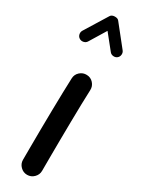

<svg xmlns="http://www.w3.org/2000/svg" viewBox="-251 -882 721 964"><g transform="rotate(30 109.5 -399.5)"><path d="M122.1 -529.3Q145 -528.8 160.4 -511.7Q175.8 -494.6 174.8 -471.7Q173.3 -438 172.1 -389.6Q170.9 -341.3 170.2 -286.6Q169.4 -231.9 168.9 -177.7Q168.5 -123.5 168.2 -77.1Q168 -30.8 168 0Q168 22.5 151.6 38.8Q135.3 55.2 112.3 55.2Q89.8 55.2 73.5 38.8Q57.1 22.5 57.1 0Q57.1 -30.8 57.4 -77.4Q57.6 -124 58.1 -178.5Q58.6 -232.9 59.6 -288.1Q60.5 -343.3 61.8 -392.3Q63 -441.4 64.5 -476.6Q65.4 -499.5 82.5 -514.9Q99.6 -530.3 122.1 -529.3ZM1 -668.5Q-9.3 -674.8 -12.2 -687Q-15.1 -699.2 -8.8 -710L72.3 -841.3Q79.1 -853 96.7 -853.5Q114.3 -854 121.6 -844.2L215.3 -726.6Q223.1 -717.3 221.9 -704.3Q220.7 -691.4 210.9 -683.6Q201.7 -676.3 188.7 -677.7Q175.8 -679.2 168.5 -689L101.1 -772.9L43 -677.7Q36.6 -667.5 23.9 -664.8Q11.2 -662.1 1 -668.5Z"/></g></svg>

Font: Mikhak SemiBold
Style: Regular
Weight: 600
Designer: Amin Abedi
Version: Version 3.3